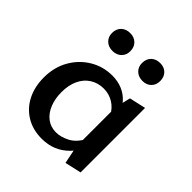

<svg xmlns="http://www.w3.org/2000/svg" viewBox="-173 -748 882 882"><g transform="rotate(45 267.5 -307.0)"><path d="M230 8Q172 8 128.5 -18.5Q85 -45 61.5 -91.5Q38 -138 38 -198Q38 -264 67 -315.5Q96 -367 145.5 -397Q195 -427 255 -427Q291 -427 320.5 -414.5Q350 -402 371 -378.5Q392 -355 403 -322L378 -289Q360 -323 331.5 -340Q303 -357 269 -357Q232 -357 203 -338.5Q174 -320 158.5 -286.5Q143 -253 143 -208Q143 -166 156.5 -132Q170 -98 195.5 -78.5Q221 -59 256 -59Q286 -59 319.5 -76Q353 -93 376 -135L412 -115Q390 -74 363 -46.5Q336 -19 303 -5.5Q270 8 230 8ZM386 9 368 -80V-336L386 -410L466 -428V-9ZM175 -507Q148 -507 131.5 -523Q115 -539 115 -564Q115 -591 131.5 -607Q148 -623 175 -623Q201 -623 217.5 -607Q234 -591 234 -564Q234 -539 217.5 -523Q201 -507 175 -507ZM370 -507Q343 -507 326.5 -523Q310 -539 310 -564Q310 -591 326.5 -607Q343 -623 370 -623Q396 -623 412 -607Q428 -591 428 -564Q428 -539 412 -523Q396 -507 370 -507Z"/></g></svg>

Font: Ysabeau Infant SemiBold
Style: Regular
Weight: 600
Designer: Christian Thalmann (Catharsis Fonts)
Version: Version 2.002; featfreeze: ss01,ss02,lnum